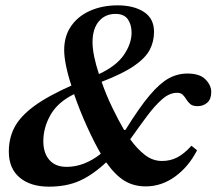

<svg xmlns="http://www.w3.org/2000/svg" viewBox="-20 -682 815 718"><path d="M525 15Q480 15 445.5 -6Q411 -27 377 -75Q327 -28 278 -6Q229 16 163 16Q94 16 53.5 -18Q13 -52 13 -115Q13 -165 34 -205.5Q55 -246 106 -284Q157 -322 247 -362Q234 -401 227 -435.5Q220 -470 220 -495Q220 -547 246 -584.5Q272 -622 317.5 -642Q363 -662 420 -662Q480 -662 518 -637.5Q556 -613 556 -563Q556 -526 539.5 -495Q523 -464 480.5 -435Q438 -406 360 -376Q377 -327 400 -279.5Q423 -232 444 -196H449Q501 -280 539.5 -325.5Q578 -371 611 -389Q644 -407 681 -407Q727 -407 748.5 -385Q770 -363 770 -338Q770 -311 755 -298Q740 -285 719 -285Q701 -285 692 -292.5Q683 -300 677 -310Q671 -320 663.5 -327.5Q656 -335 642 -335Q614 -335 586.5 -311Q559 -287 529.5 -247.5Q500 -208 467 -161Q493 -125 522 -102.5Q551 -80 586 -80Q617 -80 643 -93.5Q669 -107 696 -137L717 -120Q685 -58 634.5 -21.5Q584 15 525 15ZM357 -107Q333 -148 305.5 -208.5Q278 -269 257 -330Q196 -300 169 -252.5Q142 -205 142 -154Q142 -110 164.5 -84Q187 -58 229 -58Q295 -58 357 -107ZM350 -405Q415 -435 443.5 -477Q472 -519 472 -560Q472 -590 458 -610Q444 -630 412 -630Q373 -630 349.5 -602Q326 -574 326 -524Q326 -500 332.5 -469Q339 -438 350 -405Z"/></svg>

Font: STIX Two Text SemiBold
Style: Italic
Weight: 600
Italic angle: -12°
Designer: Ross Mills, John Hudson & Paul Hanslow, Tiro Typeworks Ltd; with prior portions MicroPress Inc. and Coen Hoffman, Elsevi
Foundry: Tiro Typeworks Ltd
Version: Version 2.13 b171